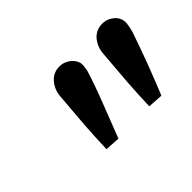

<svg xmlns="http://www.w3.org/2000/svg" viewBox="-56 -777 477 477"><g transform="rotate(-45 182.0 -539.0)"><path d="M146.5 -424 107 -426.5Q108.5 -469.5 111 -506.5L118.5 -599Q120 -624 137 -641.5Q150 -654.5 169.5 -654.5Q180.5 -654.5 189.5 -650Q198.5 -645.5 204.5 -638.8Q210.5 -632 213 -623L213.5 -614.5Q212.5 -605.5 211.5 -600Q210.5 -594.5 200 -564Q189.5 -533.5 146.5 -424ZM297.5 -424 257.5 -426.5Q259 -469.5 261.5 -506.5L269 -599Q270.5 -624 287 -641.5Q300.5 -654.5 320 -654.5Q331 -654.5 340 -650Q349 -645.5 355 -638.8Q361 -632 363 -623L364 -614.5Q362.5 -599.5 358.5 -586.5Q344 -544 328.8 -503.5Q313.5 -463 297.5 -424Z"/></g></svg>

Font: Lucymar Sans
Style: Italic
Weight: 400
Italic angle: -10°
Foundry: The League of Moveable Type (original font) / Main changes by Cristiano Sobral with portions from Mirco Monsees
Version: Version 2.00;August 30, 2020;FontCreator 13.0.0.2681 64-bit